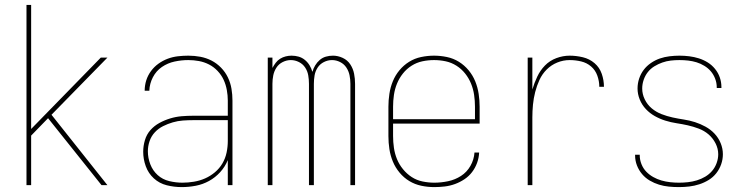

<svg xmlns="http://www.w3.org/2000/svg" viewBox="-20 -755 3040 783"><path d="M88 0V-735H107V-229L391 -520H418L190 -287L418 0H394L176 -273L107 -202V0Z M721 8Q690 8 660 0.5Q630 -7 607.5 -27.5Q585 -48 574.5 -77Q564 -106 564 -136Q564 -160 571 -183.5Q578 -207 593.5 -224.5Q609 -242 630 -253.5Q651 -265 674 -272Q697 -279 720.5 -281Q744 -283 768 -283H909V-345Q909 -366 905 -388Q901 -410 892 -429.5Q883 -449 867.5 -465.5Q852 -482 832.5 -492Q813 -502 791.5 -506Q770 -510 748 -510Q720 -510 692 -504Q664 -498 640.5 -482Q617 -466 603.5 -440Q590 -414 589 -385H570Q570 -407 576.5 -427.5Q583 -448 596 -465.5Q609 -483 626.5 -495.5Q644 -508 664 -515.5Q684 -523 705.5 -525.5Q727 -528 748 -528Q773 -528 797 -523.5Q821 -519 842.5 -508Q864 -497 881.5 -479Q899 -461 909.5 -439Q920 -417 924 -393Q928 -369 928 -345V0H909V-102Q898 -75 878 -53Q858 -31 832.5 -17Q807 -3 778.5 2.5Q750 8 721 8ZM724 -10Q747 -10 771 -14Q795 -18 816.5 -27.5Q838 -37 856.5 -52.5Q875 -68 887 -88.5Q899 -109 904 -132.5Q909 -156 909 -180V-265H768Q747 -265 726 -263.5Q705 -262 684.5 -256Q664 -250 645 -240.5Q626 -231 611.5 -215.5Q597 -200 590 -179.5Q583 -159 583 -138Q583 -111 593 -85Q603 -59 623 -41Q643 -23 670 -16.5Q697 -10 724 -10Z M1072 0V-520H1091V-478Q1097 -489 1104.5 -499Q1112 -509 1122.5 -515.5Q1133 -522 1145 -525Q1157 -528 1169 -528Q1169 -528 1169 -528Q1169 -528 1169 -528Q1184 -528 1198 -524Q1212 -520 1223.5 -510.5Q1235 -501 1242.5 -488.5Q1250 -476 1254 -462Q1258 -476 1265.5 -488.5Q1273 -501 1284 -510.5Q1295 -520 1309 -524Q1323 -528 1338 -528Q1338 -528 1338 -528Q1338 -528 1338 -528Q1358 -528 1377.5 -519Q1397 -510 1408.5 -492.5Q1420 -475 1424 -454.5Q1428 -434 1428 -413V0H1409V-413Q1409 -431 1405.5 -448Q1402 -465 1392.5 -479.5Q1383 -494 1367 -502Q1351 -510 1334 -510Q1317 -510 1301 -502Q1285 -494 1275.5 -479.5Q1266 -465 1263 -448Q1260 -431 1260 -413V0H1240V-413Q1240 -431 1237 -448Q1234 -465 1224.5 -479.5Q1215 -494 1199 -502Q1183 -510 1166 -510Q1149 -510 1133 -502Q1117 -494 1107.5 -479.5Q1098 -465 1094.5 -448Q1091 -431 1091 -413V0Z M1751 8Q1724 8 1698 2.5Q1672 -3 1649.5 -16.5Q1627 -30 1609.5 -51Q1592 -72 1582 -96.5Q1572 -121 1568 -147Q1564 -173 1564 -200V-320Q1564 -346 1568 -372.5Q1572 -399 1582 -423.5Q1592 -448 1609 -468.5Q1626 -489 1648.5 -503Q1671 -517 1697.5 -522.5Q1724 -528 1750 -528Q1776 -528 1802.5 -522.5Q1829 -517 1851.5 -503Q1874 -489 1891 -468.5Q1908 -448 1918 -423.5Q1928 -399 1932 -372.5Q1936 -346 1936 -320V-251H1583V-200Q1583 -176 1586.5 -152Q1590 -128 1599 -106Q1608 -84 1623.5 -65Q1639 -46 1659 -33Q1679 -20 1703 -15Q1727 -10 1751 -10Q1779 -10 1807.5 -16Q1836 -22 1860 -37.5Q1884 -53 1898.5 -78.5Q1913 -104 1915 -133H1934Q1933 -111 1925.5 -90.5Q1918 -70 1905 -53Q1892 -36 1874 -24Q1856 -12 1835.5 -4.5Q1815 3 1793.5 5.5Q1772 8 1751 8ZM1583 -269H1917V-320Q1917 -344 1913.5 -368Q1910 -392 1901 -414Q1892 -436 1877 -455Q1862 -474 1841.5 -487Q1821 -500 1797.5 -505Q1774 -510 1750 -510Q1726 -510 1702.5 -505Q1679 -500 1658.5 -487Q1638 -474 1623 -455Q1608 -436 1599 -414Q1590 -392 1586.5 -368Q1583 -344 1583 -320Z M2132 0V-520H2151V-390Q2159 -417 2171 -442.5Q2183 -468 2202.5 -488Q2222 -508 2249 -518Q2276 -528 2303 -528Q2330 -528 2357 -521.5Q2384 -515 2404.5 -497.5Q2425 -480 2434 -454Q2443 -428 2443 -401H2424Q2424 -424 2416 -446.5Q2408 -469 2390.5 -484Q2373 -499 2350 -504.5Q2327 -510 2303 -510Q2277 -510 2252.5 -500Q2228 -490 2209.5 -471.5Q2191 -453 2180 -429Q2169 -405 2162.5 -379.5Q2156 -354 2153.5 -328Q2151 -302 2151 -276V0Z M2749 8Q2728 8 2707.5 6Q2687 4 2667.5 -2Q2648 -8 2630 -18.5Q2612 -29 2598.5 -45Q2585 -61 2577.5 -80.5Q2570 -100 2570 -121Q2570 -121 2570 -122Q2570 -123 2570 -124H2589Q2589 -123 2589 -122.5Q2589 -122 2589 -121Q2589 -103 2596 -85.5Q2603 -68 2615.5 -55Q2628 -42 2644 -33Q2660 -24 2677.5 -19Q2695 -14 2713 -12Q2731 -10 2749 -10Q2767 -10 2785.5 -12Q2804 -14 2822 -19.5Q2840 -25 2856 -34.5Q2872 -44 2884 -58Q2896 -72 2902.5 -90Q2909 -108 2909 -126Q2909 -149 2898 -170.5Q2887 -192 2869.5 -207Q2852 -222 2829.5 -230.5Q2807 -239 2784.5 -244Q2762 -249 2739 -252.5Q2716 -256 2693.5 -263Q2671 -270 2650.5 -281.5Q2630 -293 2614 -310Q2598 -327 2589 -349Q2580 -371 2580 -394Q2580 -415 2586.5 -434.5Q2593 -454 2605 -470Q2617 -486 2634.5 -498Q2652 -510 2671 -516.5Q2690 -523 2710.5 -525.5Q2731 -528 2751 -528Q2771 -528 2791 -525.5Q2811 -523 2830 -517Q2849 -511 2866 -500.5Q2883 -490 2896 -474Q2909 -458 2915.5 -439Q2922 -420 2922 -400Q2922 -399 2922 -398Q2922 -397 2922 -396H2903Q2903 -397 2903 -398Q2903 -399 2903 -399Q2903 -417 2896.5 -434Q2890 -451 2879 -464Q2868 -477 2852.5 -486.5Q2837 -496 2820.5 -501Q2804 -506 2786.5 -508Q2769 -510 2751 -510Q2733 -510 2715.5 -508Q2698 -506 2681 -500Q2664 -494 2648.5 -484.5Q2633 -475 2622 -461Q2611 -447 2605 -429.5Q2599 -412 2599 -394Q2599 -371 2609.5 -349.5Q2620 -328 2638 -313Q2656 -298 2678 -289.5Q2700 -281 2723 -276Q2746 -271 2769 -267.5Q2792 -264 2814 -257Q2836 -250 2857 -238.5Q2878 -227 2894 -210Q2910 -193 2919 -171Q2928 -149 2928 -126Q2928 -105 2921 -85Q2914 -65 2901 -48.5Q2888 -32 2870 -21Q2852 -10 2832 -3.5Q2812 3 2791 5.5Q2770 8 2749 8Z"/></svg>

Font: Iosevka SS04 Thin
Style: Regular
Weight: 100
Monospace: yes
Designer: Belleve Invis
Foundry: Belleve Invis
Version: Version 19.0.0; ttfautohint (v1.8.4)